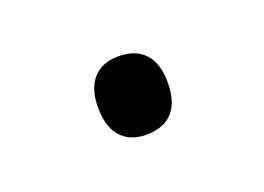

<svg xmlns="http://www.w3.org/2000/svg" viewBox="-35 -152 314 228"><g transform="rotate(-20 122.0 -38.5)"><path d="M79 -39Q79 -63 90.5 -75.5Q102 -88 122 -88Q144 -88 155.5 -75.5Q167 -63 167 -39Q167 -14 155.5 -1.5Q144 11 122 11Q102 11 90.5 -1.5Q79 -14 79 -39Z"/></g></svg>

Font: Noto Sans Armenian Light
Style: Regular
Weight: 300
Designer: Monotype Design Team
Foundry: Monotype Imaging Inc.
Version: Version 2.007